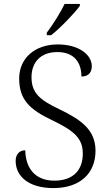

<svg xmlns="http://www.w3.org/2000/svg" viewBox="-20 -951 559 981"><path d="M219 -784V-771H241C288 -807 363 -886 388 -921V-931H310C289 -886 248 -822 219 -784ZM253 10C389 10 468 -65 468 -181C468 -290 390 -341 285 -392C184 -440 141 -475 141 -557C141 -632 187 -685 273 -685C358 -685 396 -633 396 -560C429 -560 449 -578 449 -613C449 -672 382 -724 275 -724C159 -724 78 -654 78 -550C78 -444 129 -392 246 -337C361 -282 403 -243 403 -166C403 -81 353 -28 258 -28C158 -28 111 -93 109 -183C78 -183 60 -161 60 -129C60 -52 124 10 253 10Z"/></svg>

Font: Noto Serif Devanagari Light
Style: Regular
Weight: 300
Designer: Universal Thirst, Indian Type Foundry and the Monotype Design Team
Foundry: Monotype Imaging Inc.
Version: Version 2.004